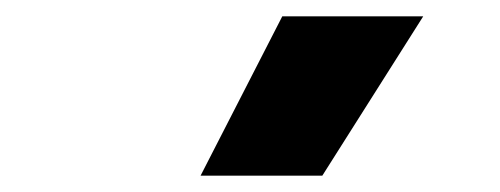

<svg xmlns="http://www.w3.org/2000/svg" viewBox="-20 -828 612 235"><path d="M225.5 -613 325.5 -808H498L374.5 -613Z"/></svg>

Font: Encode Sans Condensed Condensed ExtraBold
Style: Regular
Weight: 800
Width: 3
Designer: Multiple Designers
Foundry: Impallari Type
Version: Version 3.000; ttfautohint (v1.8.3) -l 8 -r 50 -G 200 -x 14 